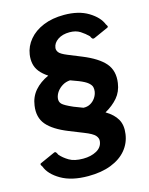

<svg xmlns="http://www.w3.org/2000/svg" viewBox="-130 -829 764 986"><g transform="rotate(-15 251.5 -336.0)"><path d="M384.7 -213.2Q426 -188.7 443.9 -156.8Q461.7 -125 455 -79.1Q448.6 -32.1 418.7 3.8Q388.9 39.7 337.3 59.9Q285.8 80.1 215 80.1Q127.3 80.1 71.6 47.7Q15.9 15.3 -0.1 -28.2Q-6.8 -37.3 -6.9 -40.9Q-7.1 -44.6 -4 -46.3L74.1 -81.3Q82.1 -85.4 86.3 -80.1Q90.6 -74.8 93.8 -66.6Q111.6 -45.8 138.9 -29.6Q166.1 -13.3 212.9 -13.3Q254.7 -13.3 284.4 -29.6Q314.1 -45.9 318 -76.7Q320.8 -93.1 307.8 -108.2Q294.8 -123.2 251.2 -140.2L177.4 -169.7Q99.4 -200.8 66 -240.4Q32.6 -279.9 41.8 -341.5Q47.8 -386.3 75.9 -418.8Q104 -451.2 149.4 -471.7Q122.1 -489.8 106.6 -509.4Q91.1 -529.1 86.4 -552.2Q81.8 -575.3 85.5 -600.8Q91.9 -643.9 120.8 -678.2Q149.6 -712.6 197.3 -732.3Q245 -752 307.7 -752Q385.5 -752 436.6 -720.8Q487.6 -689.6 503.3 -649.4Q509.6 -640.6 510.1 -636.8Q510.6 -633 506.2 -631L429.3 -596.7Q421 -593.2 416.5 -598.2Q411.9 -603.1 409.1 -611.1Q391.2 -629.2 368.5 -643.9Q345.7 -658.6 312.4 -658.6Q274.6 -658.6 249.8 -641.9Q225 -625.2 221.8 -599.5Q220.3 -587.3 229 -575.6Q237.7 -563.8 271.5 -549.9L343 -520.8Q424.6 -487.6 459.3 -446.8Q494 -405.9 484.9 -342.7Q478.6 -297.8 452.2 -267Q425.7 -236.2 384.7 -213.2ZM281.4 -265.5Q301.8 -264.2 318.2 -273.3Q334.6 -282.3 345.3 -298Q356.1 -313.7 358.7 -331.4Q360.5 -343.6 357.8 -354.8Q355.1 -366 341 -378.2Q326.9 -390.4 294.3 -403.5L251.1 -419.5Q228.1 -418 210.1 -406.9Q192.1 -395.9 180.8 -380.1Q169.6 -364.3 167 -346.9Q164.4 -328 176.2 -315.8Q188 -303.7 232.9 -284.1L281.4 -265.5Z"/></g></svg>

Font: Libre Franklin Thin
Style: Italic
Weight: 100
Italic angle: -8°
Designer: Pablo Impallari, Rodrigo Fuenzalida, Nhung Nguyen
Foundry: Impallari Type
Version: Version 3.000